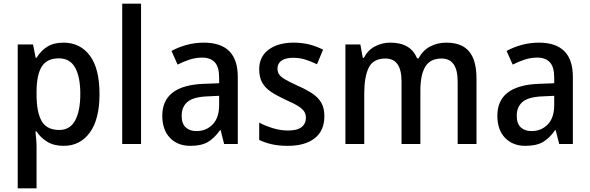

<svg xmlns="http://www.w3.org/2000/svg" viewBox="-20 -780 3196 1040"><path d="M324 -549Q414 -549 466.5 -479Q519 -409 519 -270Q519 -134 466.5 -62Q414 10 325 10Q272 10 236 -12Q200 -34 178 -68H172Q174 -48 176 -25.5Q178 -3 178 14V240H76V-539H159L173 -467H178Q201 -505 236 -527Q271 -549 324 -549ZM299 -464Q235 -464 207 -420.5Q179 -377 178 -287V-268Q178 -173 205.5 -124.5Q233 -76 301 -76Q359 -76 387 -127.5Q415 -179 415 -271Q415 -363 387 -413.5Q359 -464 299 -464Z M744 0H642V-760H744Z M1084 -549Q1268 -549 1268 -364V0H1194L1175 -75H1172Q1141 -31 1105.5 -10.5Q1070 10 1011 10Q942 10 900.5 -33.5Q859 -77 859 -153Q859 -318 1085 -326L1167 -329V-360Q1167 -417 1143.5 -442.5Q1120 -468 1076 -468Q1041 -468 1008 -457.5Q975 -447 942 -430L909 -504Q945 -524 990 -536.5Q1035 -549 1084 -549ZM1104 -258Q1027 -255 995.5 -228Q964 -201 964 -153Q964 -110 986 -90Q1008 -70 1044 -70Q1097 -70 1132 -106Q1167 -142 1167 -211V-261Z M1737 -151Q1737 -72 1684.5 -31Q1632 10 1539 10Q1490 10 1452.5 1.5Q1415 -7 1384 -22V-116Q1415 -99 1457 -86Q1499 -73 1540 -73Q1590 -73 1613.5 -91.5Q1637 -110 1637 -142Q1637 -161 1628 -175.5Q1619 -190 1595.5 -205Q1572 -220 1526 -240Q1481 -261 1449 -282Q1417 -303 1400.5 -332Q1384 -361 1384 -405Q1384 -473 1435 -511Q1486 -549 1571 -549Q1615 -549 1654 -539.5Q1693 -530 1730 -511L1697 -432Q1666 -447 1634.5 -457Q1603 -467 1568 -467Q1527 -467 1505 -451.5Q1483 -436 1483 -409Q1483 -389 1493 -375.5Q1503 -362 1527.5 -348Q1552 -334 1596 -314Q1639 -295 1671 -274Q1703 -253 1720 -224Q1737 -195 1737 -151Z M2398 -549Q2480 -549 2520.5 -502Q2561 -455 2561 -354V0H2459V-338Q2459 -463 2372 -463Q2310 -463 2283.5 -418.5Q2257 -374 2257 -290V0H2155V-339Q2155 -463 2068 -463Q2001 -463 1977 -413Q1953 -363 1953 -273V0H1851V-539H1932L1945 -467H1951Q1973 -509 2011.5 -529Q2050 -549 2094 -549Q2205 -549 2239 -464H2247Q2271 -508 2310.5 -528.5Q2350 -549 2398 -549Z M2899 -549Q3083 -549 3083 -364V0H3009L2990 -75H2987Q2956 -31 2920.5 -10.5Q2885 10 2826 10Q2757 10 2715.5 -33.5Q2674 -77 2674 -153Q2674 -318 2900 -326L2982 -329V-360Q2982 -417 2958.5 -442.5Q2935 -468 2891 -468Q2856 -468 2823 -457.5Q2790 -447 2757 -430L2724 -504Q2760 -524 2805 -536.5Q2850 -549 2899 -549ZM2919 -258Q2842 -255 2810.5 -228Q2779 -201 2779 -153Q2779 -110 2801 -90Q2823 -70 2859 -70Q2912 -70 2947 -106Q2982 -142 2982 -211V-261Z"/></svg>

Font: Noto Sans Tamil SemiCondensed Medium
Style: Regular
Weight: 500
Width: 4
Designer: Jelle Bosma - Monotype Design Team
Foundry: Monotype Imaging Inc.
Version: Version 2.004; ttfautohint (v1.8.4.7-5d5b)